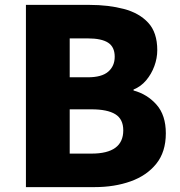

<svg xmlns="http://www.w3.org/2000/svg" viewBox="-20 -765 735 785"><path d="M86 0V-745H346Q423 -745 486 -728.5Q549 -712 586 -672Q623 -632 623 -560Q623 -527 611 -494.5Q599 -462 577.5 -436.5Q556 -411 526 -399V-395Q582 -380 620 -337Q658 -294 658 -220Q658 -144 619 -95.5Q580 -47 514 -23.5Q448 0 367 0ZM265 -449H339Q396 -449 422.5 -472Q449 -495 449 -533Q449 -573 422 -590.5Q395 -608 339 -608H265ZM265 -137H354Q484 -137 484 -232Q484 -278 451.5 -298Q419 -318 354 -318H265Z"/></svg>

Font: Source Han Sans SC Heavy
Style: Regular
Weight: 900
Designer: Ryoko NISHIZUKA Ë•øÂ°öÊ∂ºÂ≠ê (kana, bopomofo & ideographs); Paul D. Hunt (Latin, Greek & Cyrillic); Sandoll Communicatio
Foundry: Adobe
Version: Version 2.004;hotconv 1.0.118;makeotfexe 2.5.65603